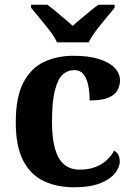

<svg xmlns="http://www.w3.org/2000/svg" viewBox="-20 -786 567 816"><path d="M295 10Q222 10 166 -16.5Q110 -43 78.5 -103.5Q47 -164 47 -266Q47 -374 79.5 -435.5Q112 -497 167.5 -523Q223 -549 292 -549Q357 -549 401 -535Q445 -521 467.5 -497.5Q490 -474 490 -444Q490 -423 479.5 -403Q469 -383 441 -371Q413 -359 361 -359Q361 -394 355 -423Q349 -452 335 -470Q321 -488 296 -488Q267 -488 246 -468.5Q225 -449 213 -401Q201 -353 201 -267Q201 -200 213.5 -155Q226 -110 252 -87.5Q278 -65 320 -65Q355 -65 383.5 -75.5Q412 -86 433 -105Q454 -124 465 -146Q478 -139 483.5 -126.5Q489 -114 489 -100Q489 -75 468.5 -49.5Q448 -24 405.5 -7Q363 10 295 10ZM222 -606Q212 -629 191.5 -655.5Q171 -682 149.5 -708Q128 -734 112 -753V-766H181Q196 -756 215 -739.5Q234 -723 254 -706.5Q274 -690 289 -676Q304 -690 324 -706.5Q344 -723 364 -739.5Q384 -756 398 -766H467V-753Q452 -734 430 -708Q408 -682 388 -655.5Q368 -629 357 -606Z"/></svg>

Font: Noto Serif Khmer
Style: Bold
Weight: 700
Version: Version 2.003